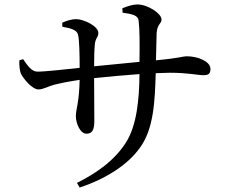

<svg xmlns="http://www.w3.org/2000/svg" viewBox="-20 -794 1040 863"><path d="M67 -523C66 -503 68 -477 74 -463C84 -442 124 -392 153 -392C174 -392 197 -406 223 -413C251 -420 290 -428 338 -435C336 -333 321 -303 321 -272C321 -240 340 -193 369 -193C393 -193 404 -209 404 -249L403 -443C463 -449 537 -456 607 -461C606 -345 594 -229 547 -155C492 -67 404 -11 326 28L338 49C464 7 558 -58 609 -130C671 -215 676 -337 680 -465L743 -467C826 -467 868 -456 895 -456C916 -456 926 -462 926 -484C926 -519 867 -541 821 -541C800 -541 790 -533 681 -523L684 -644C687 -689 706 -685 706 -707C706 -732 646 -774 597 -774C577 -774 553 -766 530 -757L531 -737C575 -731 600 -725 603 -702C608 -661 608 -602 607 -516L403 -496C403 -535 404 -573 406 -591C408 -624 422 -625 422 -646C422 -677 356 -708 322 -708C303 -708 279 -701 260 -692V-674C303 -666 326 -659 331 -637C337 -613 338 -543 338 -489C279 -483 185 -472 148 -472C122 -472 104 -499 84 -528Z"/></svg>

Font: Noto Serif JP Medium
Style: Regular
Weight: 500
Designer: Ryoko NISHIZUKA 西塚涼子 (kana & ideographs); Frank Grießhammer (Latin, Greek & Cyrillic); Wenlong ZHANG 张文龙 (bopomofo); San
Foundry: Adobe
Version: Version 2.001;hotconv 1.1.0;makeotfexe 2.6.0